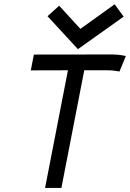

<svg xmlns="http://www.w3.org/2000/svg" viewBox="-20 -895 623 919"><path d="M353 -659.7 571.8 -815.4 528.8 -874.5 364.7 -756.8 263.2 -867.7 207.5 -817.4ZM195.8 4.4H273.9L383.3 -558.6H498C522.5 -558.6 551.8 -552.7 551.8 -552.7L582.5 -627C574.2 -628.4 551.3 -634.3 515.6 -634.3C423.8 -634.3 201.7 -633.8 142.1 -633.8L127.4 -558.1C164.6 -558.1 208.5 -558.6 305.2 -558.6Z"/></svg>

Font: Fantasque Sans Mono
Style: RegItalic
Weight: 400
Italic angle: -11°
Monospace: yes
Designer: Jany Belluz
Version: Version 1.6.3